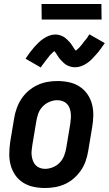

<svg xmlns="http://www.w3.org/2000/svg" viewBox="-20 -934 545 962"><path d="M206 8Q176 8 147.5 2Q119 -4 95.5 -19Q72 -34 56.5 -56.5Q41 -79 33.5 -106.5Q26 -134 26.5 -163.5Q27 -193 31 -222L51 -342Q55 -367 64 -392Q73 -417 87.5 -439Q102 -461 123 -479Q144 -497 168 -508Q192 -519 217 -523.5Q242 -528 267 -528Q297 -528 325.5 -522Q354 -516 377.5 -501Q401 -486 417 -463.5Q433 -441 440.5 -413.5Q448 -386 447.5 -356.5Q447 -327 442 -298L422 -178Q418 -153 409.5 -128Q401 -103 386 -81Q371 -59 350.5 -41Q330 -23 306 -12Q282 -1 256.5 3.5Q231 8 206 8ZM206 -88Q225 -88 245 -96Q265 -104 279.5 -119.5Q294 -135 301.5 -154.5Q309 -174 312 -193L332 -313Q334 -327 335 -340.5Q336 -354 334.5 -367.5Q333 -381 328.5 -393Q324 -405 315 -414Q306 -423 293.5 -427.5Q281 -432 267 -432Q248 -432 228.5 -424Q209 -416 194 -400.5Q179 -385 172 -365.5Q165 -346 162 -327L142 -207Q140 -193 138.5 -179.5Q137 -166 139 -152.5Q141 -139 145.5 -127Q150 -115 159 -106Q168 -97 180 -92.5Q192 -88 206 -88ZM184 -596 108 -640Q119 -657 130 -671.5Q141 -686 151.5 -698Q162 -710 172.5 -720Q183 -730 196.5 -739.5Q210 -749 225.5 -755Q241 -761 256 -761Q261 -761 266 -760.5Q271 -760 275 -759Q279 -758 283.5 -756.5Q288 -755 292.5 -753Q297 -751 300.5 -748.5Q304 -746 307.5 -743.5Q311 -741 314 -738Q317 -735 320.5 -731.5Q324 -728 327.5 -724.5Q331 -721 333.5 -717.5Q336 -714 338.5 -710.5Q341 -707 343 -704Q345 -701 348 -696Q351 -691 354 -687Q357 -683 360 -680Q363 -677 362 -675H361Q360 -675 358.5 -675.5Q357 -676 356 -676H355L358 -679Q361 -681 364 -683.5Q367 -686 369.5 -688.5Q372 -691 374 -692.5Q376 -694 377.5 -696Q379 -698 381 -700Q383 -702 385 -704.5Q387 -707 389 -709.5Q391 -712 393 -714.5Q395 -717 397 -720Q399 -723 401.5 -726Q404 -729 406.5 -732Q409 -735 412 -738.5Q415 -742 417.5 -746Q420 -750 422.5 -754Q425 -758 428 -762L505 -718Q493 -700 482 -685.5Q471 -671 460.5 -659.5Q450 -648 440 -637.5Q430 -627 416 -617.5Q402 -608 387 -602.5Q372 -597 357 -597Q352 -597 347 -597.5Q342 -598 337.5 -599Q333 -600 329 -601.5Q325 -603 320 -605Q315 -607 311.5 -609.5Q308 -612 304.5 -614.5Q301 -617 298 -620Q295 -623 291.5 -626.5Q288 -630 284.5 -633.5Q281 -637 278.5 -640.5Q276 -644 273.5 -647.5Q271 -651 269 -654Q267 -657 264 -662Q261 -667 258 -671Q255 -675 252 -678Q249 -681 250 -682Q250 -683 250 -683Q250 -683 251 -683Q252 -683 254 -682.5Q256 -682 257 -682H258Q257 -681 254 -679Q251 -677 248 -674.5Q245 -672 242.5 -669.5Q240 -667 238 -665Q236 -663 234.5 -661.5Q233 -660 231 -658Q229 -656 227 -653.5Q225 -651 223.5 -648.5Q222 -646 219.5 -643.5Q217 -641 215 -638Q213 -635 210.5 -632Q208 -629 205.5 -625.5Q203 -622 200.5 -618.5Q198 -615 195 -611.5Q192 -608 189.5 -604Q187 -600 184 -596ZM489 -836H189L188 -914H488Z"/></svg>

Font: Iosevka Term Curly Oblique
Style: Bold
Weight: 700
Italic angle: -9°
Designer: Belleve Invis
Foundry: Belleve Invis
Version: Version 32.3.0